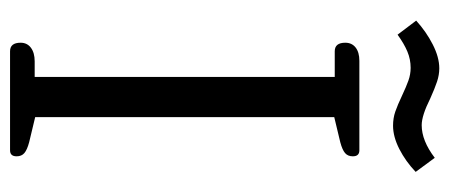

<svg xmlns="http://www.w3.org/2000/svg" viewBox="-276 -618 894 382"><g transform="rotate(90 171.0 -427.0)"><path d="M170 -780Q153 -788 140.5 -792.5Q128 -797 115 -797Q98 -797 82.5 -790.5Q67 -784 49 -771L21 -808Q43 -828 68.5 -841Q94 -854 116 -854Q129 -854 142.5 -849.5Q156 -845 176 -836Q210 -819 229 -819Q260 -819 294 -845L322 -807Q301 -787 276.5 -774.5Q252 -762 230 -762Q215 -762 202 -766.5Q189 -771 170 -780ZM65 -21Q65 -34 75 -41.5Q85 -49 102 -49H133V-646H82Q65 -646 65 -667Q65 -680 74.5 -687.5Q84 -695 101 -695H279Q291 -695 291 -682Q291 -672 284.5 -666.5Q278 -661 263 -657L213 -645V-50L263 -38Q278 -34 284.5 -28.5Q291 -23 291 -13Q291 0 279 0H82Q65 0 65 -21Z"/></g></svg>

Font: Maitree
Style: Regular
Weight: 400
Designer: CadsonDemak Team
Foundry: CadsonDemak
Version: Version 1.000